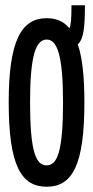

<svg xmlns="http://www.w3.org/2000/svg" viewBox="-20 -697 353 728"><path d="M157 11C254 11 300 -70 300 -309C300 -407 292 -479 275 -529C297 -548 302 -593 302 -677H251C251 -626 249 -601 243 -590C221 -617 192 -628 157 -628C60 -628 13 -541 13 -309C13 -70 60 11 157 11ZM157 -70C116 -70 94 -122 94 -309C94 -487 116 -547 157 -547C197 -547 219 -487 219 -309C219 -122 197 -70 157 -70Z"/></svg>

Font: Inconsolata ExtraCondensed
Style: Bold
Weight: 700
Width: 2
Monospace: yes
Designer: Raph Levien, Cyreal, Brenton Simpson
Foundry: Raph Levien, Cyreal, Google
Version: Version 3.100